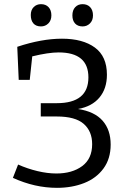

<svg xmlns="http://www.w3.org/2000/svg" viewBox="-20 -894 619 923"><path d="M512 -199Q512 -131 477.5 -84Q443 -37 384.5 -14Q326 9 254 9Q147 9 42 -39L67 -103Q112 -83 160 -71.5Q208 -60 251 -60Q327 -60 375 -95.5Q423 -131 423 -201Q423 -263 382.5 -298.5Q342 -334 253 -334H176V-398H253Q405 -398 405 -522Q405 -642 262 -642Q213 -642 135 -623L123 -510H70L63 -669Q180 -708 278 -708Q378 -708 436 -665.5Q494 -623 494 -535Q494 -468 458 -425Q422 -382 355 -370Q434 -358 473 -314Q512 -270 512 -199ZM128 -822Q128 -846 142 -860Q156 -874 177 -874Q200 -874 213.5 -859.5Q227 -845 227 -820Q227 -796 212.5 -781.5Q198 -767 177 -767Q153 -767 140.5 -781.5Q128 -796 128 -822ZM328 -820Q328 -845 341.5 -859.5Q355 -874 377 -874Q400 -874 413.5 -859.5Q427 -845 427 -820Q427 -796 412.5 -781.5Q398 -767 377 -767Q354 -767 341 -781Q328 -795 328 -820Z"/></svg>

Font: Bitter Pro
Style: Regular
Weight: 400
Designer: Sol Matas, and Bitter project Authors
Foundry: Sol Matas
Version: Version 1.010